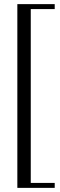

<svg xmlns="http://www.w3.org/2000/svg" viewBox="-20 -760 293 930"><path d="M64 150V-740H245V-716H129V126H245V150Z"/></svg>

Font: Spectral Medium
Style: Regular
Weight: 500
Designer: Jean-Baptiste Levee
Foundry: Production Type
Version: Version 2.001